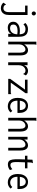

<svg xmlns="http://www.w3.org/2000/svg" viewBox="1810 -2516 879 4540"><g transform="rotate(90 2250.0 -245.5)"><path d="M175 174Q136 174 101 159Q66 144 42 114L80 60L85 52L91 55Q93 64 96 71.5Q99 79 110 92Q122 102 138 108Q154 114 175 114Q215 114 240.5 82.5Q266 51 266 -18V-399H112V-457H334V-22Q334 49 312.5 92Q291 135 255.5 154.5Q220 174 175 174ZM297 -555Q278 -555 264 -569.5Q250 -584 250 -604Q250 -625 263.5 -639.5Q277 -654 297 -654Q317 -654 331 -639Q345 -624 345 -604Q345 -584 331 -569.5Q317 -555 297 -555Z M640 11Q569 11 531.5 -25Q494 -61 494 -116Q494 -168 521.5 -203.5Q549 -239 596 -257Q643 -275 701 -275Q721 -275 743.5 -273.5Q766 -272 791 -269Q786 -349 755.5 -378.5Q725 -408 665 -408Q603 -408 555 -360L523 -406Q581 -467 669 -467Q725 -467 765.5 -447Q806 -427 828 -378.5Q850 -330 850 -243V0H779V-70Q764 -37 740 -19.5Q716 -2 690 4.5Q664 11 640 11ZM560 -120Q560 -78 584.5 -61Q609 -44 646 -44Q711 -44 749 -88Q787 -132 791 -214Q770 -217 748 -219Q726 -221 706 -221Q641 -221 600.5 -197.5Q560 -174 560 -120Z M965 -665H1039V-658Q1033 -652 1031.5 -645Q1030 -638 1030 -621V-378Q1054 -420 1090 -444Q1126 -468 1164 -468Q1221 -468 1255.5 -425Q1290 -382 1290 -277V0H1225V-275Q1225 -347 1203.5 -377Q1182 -407 1150 -407Q1123 -407 1095 -389.5Q1067 -372 1048.5 -340Q1030 -308 1030 -263V0H965Z M1452 -457H1522L1521 -374Q1538 -420 1575 -444Q1612 -468 1653 -468Q1719 -468 1763 -418L1734 -362L1731 -353L1724 -356Q1721 -364 1717.5 -372Q1714 -380 1702 -391Q1677 -408 1649 -408Q1619 -408 1589.5 -390.5Q1560 -373 1540.5 -336.5Q1521 -300 1521 -242V1H1452Z M1845 -48 2099 -396H1864V-457H2183V-409L1934 -60H2161Q2178 -60 2185 -62Q2192 -64 2198 -70H2205V0H1845Z M2495 10Q2403 10 2348.5 -49.5Q2294 -109 2294 -227Q2294 -307 2319 -360.5Q2344 -414 2386.5 -441Q2429 -468 2483 -468Q2531 -468 2568.5 -445.5Q2606 -423 2628 -375.5Q2650 -328 2650 -251Q2650 -242 2649.5 -234.5Q2649 -227 2648 -218H2359Q2362 -127 2401 -87Q2440 -47 2496 -47Q2560 -47 2601 -96L2639 -58Q2585 10 2495 10ZM2361 -274H2582Q2582 -340 2554.5 -377Q2527 -414 2478 -414Q2435 -414 2402.5 -381.5Q2370 -349 2361 -274Z M2765 -665H2839V-658Q2833 -652 2831.5 -645Q2830 -638 2830 -621V-378Q2854 -420 2890 -444Q2926 -468 2964 -468Q3021 -468 3055.5 -425Q3090 -382 3090 -277V0H3025V-275Q3025 -347 3003.5 -377Q2982 -407 2950 -407Q2923 -407 2895 -389.5Q2867 -372 2848.5 -340Q2830 -308 2830 -263V0H2765Z M3214 0V-457H3279V-378Q3303 -420 3339.5 -444Q3376 -468 3417 -468Q3452 -468 3479.5 -450Q3507 -432 3523 -390.5Q3539 -349 3539 -279V0H3474V-277Q3474 -349 3453 -378Q3432 -407 3399 -407Q3372 -407 3344 -389.5Q3316 -372 3297.5 -340.5Q3279 -309 3279 -265V0Z M3870 8Q3817 8 3789 -18Q3761 -44 3752 -100.5Q3743 -157 3745 -248L3750 -396H3662V-454H3752L3756 -574L3826 -583L3836 -584L3837 -577Q3832 -570 3828.5 -563Q3825 -556 3823 -539L3817 -454H3960V-396H3818L3812 -243Q3809 -168 3815 -126.5Q3821 -85 3837 -68.5Q3853 -52 3880 -52Q3910 -52 3933.5 -65Q3957 -78 3981 -97L4001 -40Q3970 -15 3937.5 -3.5Q3905 8 3870 8Z M4295 10Q4203 10 4148.5 -49.5Q4094 -109 4094 -227Q4094 -307 4119 -360.5Q4144 -414 4186.5 -441Q4229 -468 4283 -468Q4331 -468 4368.5 -445.5Q4406 -423 4428 -375.5Q4450 -328 4450 -251Q4450 -242 4449.5 -234.5Q4449 -227 4448 -218H4159Q4162 -127 4201 -87Q4240 -47 4296 -47Q4360 -47 4401 -96L4439 -58Q4385 10 4295 10ZM4161 -274H4382Q4382 -340 4354.5 -377Q4327 -414 4278 -414Q4235 -414 4202.5 -381.5Q4170 -349 4161 -274Z"/></g></svg>

Font: Inconsolata SemiCondensed
Style: Regular
Weight: 400
Width: 4
Monospace: yes
Designer: Raph Levien, Cyreal, Brenton Simpson
Foundry: Raph Levien, Cyreal, Google
Version: Version 3.000; ttfautohint (v1.8.2.53-6de2)